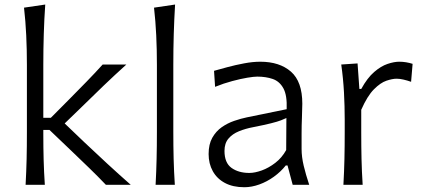

<svg xmlns="http://www.w3.org/2000/svg" viewBox="-20 -794 1819 825"><path d="M90 0H172.6Q168.9 -56.1 167.5 -107.7Q166.1 -159.2 166.1 -219V-235.6H192.7L288.3 -144.3Q326.1 -108.2 363.2 -72.2Q400.4 -36.2 434.9 0H541.7Q490.9 -44.7 441.4 -90.3Q392 -135.9 344.3 -181L257.9 -263.6L333.1 -336.4Q378.2 -381 425.4 -426.1Q472.6 -471.3 523 -516.8H421.2Q387.7 -479.8 351.5 -442.7Q315.4 -405.6 278.7 -368.6L198.5 -287.9H166.1V-515.4Q166.1 -583.6 168.1 -647.3Q170 -710.9 174.4 -774.5L83.2 -761.1Q89.8 -703.3 92.7 -642.3Q95.6 -581.3 95.6 -515.4V-228.7Q95.6 -164.6 94.4 -111.1Q93.1 -57.6 90 0Z M648.6 0H731.2Q727.5 -57.6 726.1 -111.1Q724.7 -164.6 724.7 -228.7V-515.4Q724.7 -583.6 726.6 -647.3Q728.5 -710.9 732.3 -774.5L641.8 -761.1Q648.4 -703.3 651.3 -642.3Q654.2 -581.3 654.2 -515.4V-228.7Q654.2 -164.6 652.9 -111.1Q651.7 -57.6 648.6 0Z M1051.4 -50.9Q1005.2 -50.9 974.9 -72.5Q944.6 -94.2 944.6 -145.6Q944.6 -178.4 961.7 -198.5Q978.8 -218.7 1006.8 -230Q1034.8 -241.4 1067.5 -247.5Q1117.4 -257.3 1145.1 -264.4Q1172.9 -271.4 1187.3 -277Q1201.7 -282.5 1210.6 -286.9L1209.7 -149.2Q1191.4 -116.1 1163 -94.3Q1134.6 -72.4 1104.7 -61.6Q1074.7 -50.9 1051.4 -50.9ZM1029.9 10.5Q1061.2 10.5 1094.3 -1.4Q1127.3 -13.3 1156.8 -34.6Q1186.4 -55.9 1207.8 -82.9H1215.5L1237.6 0H1308.6Q1294 -43.9 1284.9 -82Q1275.9 -120.1 1275.9 -153.6V-220.2Q1275.9 -254.3 1277.4 -289.7Q1279 -325.1 1279 -348.3Q1279 -443.4 1230.2 -486.1Q1181.4 -528.8 1098.5 -528.8Q1066.2 -528.8 1029.2 -521.8Q992.1 -514.9 958 -505.7Q923.8 -496.6 899.7 -489.7L904.2 -420.9Q941.9 -436.1 978.1 -445.7Q1014.4 -455.4 1042.7 -460.1Q1070.9 -464.8 1085.4 -464.8Q1122.4 -464.8 1151.8 -454.7Q1181.3 -444.5 1197.7 -414.5Q1214.1 -384.5 1211.8 -324.8L1040.4 -289.7Q1014.8 -284.5 986.2 -274.6Q957.6 -264.8 932.7 -247.4Q907.9 -230 892.1 -201.9Q876.4 -173.9 876.4 -132.2Q876.4 -90.9 894.3 -58.6Q912.2 -26.2 946.4 -7.9Q980.6 10.5 1029.9 10.5Z M1455.6 0H1538.3Q1534.6 -57.6 1533.4 -110.7Q1532.2 -163.8 1532.2 -225.9V-322.3Q1558.5 -381.9 1586.7 -410.2Q1614.9 -438.6 1640.5 -447.2Q1666 -455.8 1684.3 -455.8Q1697.7 -455.8 1714.3 -451.9Q1730.9 -448 1746.4 -442.5L1752.9 -519.7Q1739.5 -524 1725.1 -526.4Q1710.7 -528.8 1695.6 -528.8Q1673.3 -528.8 1645.1 -519.3Q1616.9 -509.8 1587.7 -484.6Q1558.5 -459.5 1532.3 -411.9H1524.2L1516.4 -521.5L1446.3 -516.8Q1454.7 -457.6 1458 -397.4Q1461.2 -337.3 1461.2 -280.7V-228.7Q1461.2 -164.6 1460 -111.1Q1458.8 -57.6 1455.6 0Z"/></svg>

Font: Pinar-VF-FD
Style: Regular
Weight: 300
Designer: Amin Abedi
Version: Version 3.0